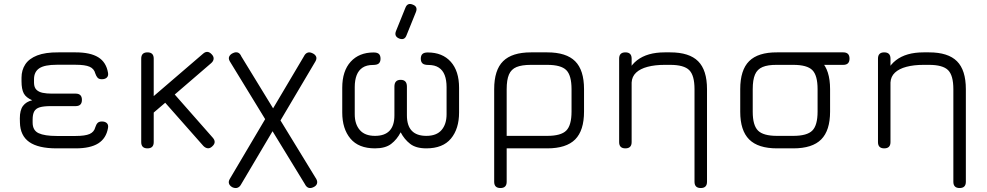

<svg xmlns="http://www.w3.org/2000/svg" viewBox="-20 -748 4977 968"><path d="M265.5 0Q173 0 127.5 -32Q82 -64 80.5 -130L80 -151Q80 -193 96 -214.2Q112 -235.5 142.5 -242.5Q111 -256 99.8 -277.2Q88.5 -298.5 88.5 -338.5V-356.5Q88.5 -394.5 107.5 -423.5Q126.5 -452.5 167.5 -468.5Q208.5 -484.5 274.5 -484H361.5Q435.5 -484 475.5 -459.2Q515.5 -434.5 524.5 -381.5Q527.5 -366 518.8 -357.2Q510 -348.5 493.5 -348.5Q479 -348.5 472 -356.2Q465 -364 460.5 -377.5Q454.5 -401.5 431.8 -411.5Q409 -421.5 361.5 -421.5H266Q205 -421.5 178.2 -403.8Q151.5 -386 151.5 -348.5V-330Q152 -307 163.8 -295.5Q175.5 -284 195.5 -280Q215.5 -276 240.5 -276H361.5Q393 -276 393 -244.5Q393 -213 361.5 -213H236.5Q200 -213 180.2 -207Q160.5 -201 152.5 -186.2Q144.5 -171.5 144.5 -145V-130Q144.5 -90.5 174.8 -76.5Q205 -62.5 265.5 -62.5H361.5Q409 -62.5 431.8 -72.5Q454.5 -82.5 460.5 -106.5Q465 -121 472.2 -128.2Q479.5 -135.5 494 -135.5Q510 -135.5 518.8 -127Q527.5 -118.5 524.5 -102.5Q515.5 -50.5 475.5 -25.2Q435.5 0 361.5 0Z M723.5 0Q692 0 692 -31.5V-452.5Q692 -484 723.5 -484Q755 -484 755 -452.5V-263.5L1003.5 -477Q1026.5 -497.5 1048 -473.5Q1058 -463 1057 -451.2Q1056 -439.5 1044.5 -429.5L861 -271.5L1052.5 -54Q1073.5 -30.5 1049.5 -9.5Q1039 0.5 1027.5 -0.5Q1016 -1.5 1005.5 -12L813 -230L755 -180.5V-31.5Q755 0 723.5 0Z M1138.5 -439Q1130.5 -453 1136 -463.8Q1141.5 -474.5 1155 -480.5Q1169 -487 1179.8 -482.8Q1190.5 -478.5 1196.5 -464L1575 155Q1582 168.5 1577.5 179.5Q1573 190.5 1558.5 196.5Q1531 208.5 1517 180ZM1369 -111.5 1195.5 181.5Q1189 194 1178.2 198.2Q1167.5 202.5 1153.5 197Q1140 190.5 1135.2 179.5Q1130.5 168.5 1138 155L1340 -186.5ZM1338 -170 1512.5 -464.5Q1519 -478 1530 -482.2Q1541 -486.5 1554.5 -480Q1568.5 -474 1573.5 -463.2Q1578.5 -452.5 1570 -438L1367 -95Z M1992 -554Q1966 -565 1976.5 -591.5L2024 -709Q2034.5 -736 2061.5 -724.5Q2087.5 -714.5 2077 -687.5L2029.5 -570Q2019.5 -543 1992 -554ZM1705.5 -181V-305.5Q1705.5 -390 1748 -436.8Q1790.5 -483.5 1863.5 -483.5Q1882.5 -483.5 1890.5 -475.8Q1898.5 -468 1898.5 -452Q1898.5 -436.5 1890.2 -428.5Q1882 -420.5 1860 -420.5Q1828.5 -420.5 1808.2 -407.2Q1788 -394 1778.2 -369Q1768.5 -344 1768.5 -309V-172Q1768.5 -122 1794 -92.5Q1819.5 -63 1870.5 -63Q1968.5 -63 1968.5 -166.5V-311.5Q1968.5 -345.5 2000 -345.5Q2031.5 -345.5 2031.5 -311.5V-166.5Q2031.5 -63 2129.5 -63Q2181 -63 2206.2 -92.5Q2231.5 -122 2231.5 -172V-309Q2231.5 -344 2222 -369Q2212.5 -394 2192.2 -407.2Q2172 -420.5 2140 -420.5Q2118.5 -420.5 2110 -428.5Q2101.5 -436.5 2101.5 -452Q2101.5 -468 2109.8 -475.8Q2118 -483.5 2136.5 -483.5Q2210.5 -483.5 2252.5 -436.8Q2294.5 -390 2294.5 -305.5V-181Q2294.5 -98.5 2253.5 -49.2Q2212.5 0 2129.5 0Q2077 0 2047.8 -22.8Q2018.5 -45.5 2000 -81Q1981.5 -45 1952.2 -22.5Q1923 0 1870.5 0Q1788 0 1746.8 -49.2Q1705.5 -98.5 1705.5 -181Z M2471.5 168.5V-298.5Q2471.5 -395 2516.5 -439.5Q2561.5 -484 2657 -484H2739Q2835 -484 2879.8 -439.2Q2924.5 -394.5 2924.5 -298.5V-185.5Q2924.5 -90 2879.8 -45Q2835 0 2739 0H2534.5V168.5Q2534.5 200 2503 200Q2471.5 200 2471.5 168.5ZM2534.5 -63H2739Q2808.5 -63 2835 -89.8Q2861.5 -116.5 2861.5 -185.5V-298.5Q2861.5 -368 2835 -394.5Q2808.5 -421 2739 -421H2657Q2611 -421 2584.2 -410Q2557.5 -399 2546 -372.2Q2534.5 -345.5 2534.5 -298.5Z M3544.5 168.5Q3544.5 200 3513 200Q3481.5 200 3481.5 168.5V-298.5Q3481.5 -368 3454.8 -394.5Q3428 -421 3359 -421H3331Q3282 -421 3245 -411.2Q3208 -401.5 3187 -381.8Q3166 -362 3164.5 -332Q3164.5 -302.5 3135 -302.5Q3130.5 -302.5 3131 -328.5Q3140.5 -404.5 3192 -444.2Q3243.5 -484 3331 -484H3359Q3455 -484 3499.8 -439.2Q3544.5 -394.5 3544.5 -298.5ZM3164.5 -31.5Q3164.5 0 3133 0Q3101.5 0 3101.5 -31.5V-452.5Q3101.5 -484 3133 -484Q3164.5 -484 3164.5 -452.5Z M3920.5 -421Q3889 -421 3889 -452.5Q3889 -484 3920.5 -484H4231.5Q4263 -484 4263 -452.5Q4263 -421 4231.5 -421ZM3897.5 0Q3802 0 3757 -45Q3712 -90 3712 -184.5V-298.5Q3712 -395 3757 -439.8Q3802 -484.5 3897.5 -484H3979.5Q4075.5 -484 4120.2 -439.2Q4165 -394.5 4165 -298.5V-185.5Q4165 -90 4120.2 -45Q4075.5 0 3979.5 0ZM3775 -184.5Q3775 -116 3801.8 -89.5Q3828.5 -63 3897.5 -63H3979.5Q4049 -63 4075.5 -89.8Q4102 -116.5 4102 -185.5V-298.5Q4102 -368 4075.5 -394.5Q4049 -421 3979.5 -421H3897.5Q3851.5 -421.5 3824.8 -410.2Q3798 -399 3786.5 -372.2Q3775 -345.5 3775 -298.5Z M4849.5 168.5Q4849.5 200 4818 200Q4786.5 200 4786.5 168.5V-298.5Q4786.5 -368 4759.8 -394.5Q4733 -421 4664 -421H4636Q4587 -421 4550 -411.2Q4513 -401.5 4492 -381.8Q4471 -362 4469.5 -332Q4469.5 -302.5 4440 -302.5Q4435.5 -302.5 4436 -328.5Q4445.5 -404.5 4497 -444.2Q4548.5 -484 4636 -484H4664Q4760 -484 4804.8 -439.2Q4849.5 -394.5 4849.5 -298.5ZM4469.5 -31.5Q4469.5 0 4438 0Q4406.5 0 4406.5 -31.5V-452.5Q4406.5 -484 4438 -484Q4469.5 -484 4469.5 -452.5Z"/></svg>

Font: Jura Light Medium
Style: Regular
Weight: 500
Version: Version 5.106